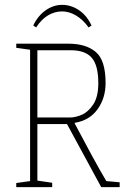

<svg xmlns="http://www.w3.org/2000/svg" viewBox="-20 -771 543 791"><path d="M47 -17 104 -25V-566L47 -574V-591H263Q334 -591 374.5 -557Q415 -523 415 -429Q415 -367 382 -321Q349 -275 288 -265V-262Q321 -199 357 -133Q393 -67 418 -25L473 -20V0H397L256 -260H134V-27L195 -18V0H47ZM270 -287Q290 -287 316.5 -298Q343 -309 364 -340.5Q385 -372 385 -428Q385 -502 358 -533Q331 -564 272 -564H134V-287ZM117 -666Q136 -706 168 -728.5Q200 -751 236 -751Q273 -751 305.5 -729Q338 -707 357 -666L345 -658Q322 -690 293.5 -707Q265 -724 236 -724Q205 -724 177.5 -707.5Q150 -691 129 -658Z"/></svg>

Font: Grenze Thin
Style: Regular
Weight: 250
Designer: Renata Polastri
Foundry: Omnibus-Type
Version: Version 1.002; ttfautohint (v1.8)